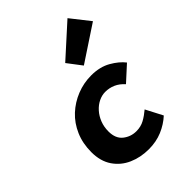

<svg xmlns="http://www.w3.org/2000/svg" viewBox="-238 -948 1077 1077"><g transform="rotate(-45 300.0 -409.5)"><path d="M299 12Q234 12 179.5 -12Q125 -36 92 -84.5Q59 -133 59 -205Q59 -274 83.5 -330.5Q108 -387 150.5 -426.5Q193 -466 248 -488Q303 -510 363 -510Q431 -510 480 -482Q529 -454 556 -419L466 -337Q442 -364 413.5 -376.5Q385 -389 353 -389Q327 -389 301 -376.5Q275 -364 254 -340.5Q233 -317 221 -286Q209 -255 209 -219Q209 -163 243 -136Q277 -109 321 -109Q357 -109 385 -124.5Q413 -140 440 -163L492 -63Q455 -29 406.5 -8.5Q358 12 299 12ZM373 -578 309 -662 496 -831 585 -718Z"/></g></svg>

Font: Source Code Pro ExtraBold
Style: Italic
Weight: 800
Italic angle: -11°
Monospace: yes
Designer: Paul D. Hunt, Teo Tuominen
Foundry: Adobe Systems Incorporated
Version: Version 1.016;hotconv 1.0.116;makeotfexe 2.5.65601